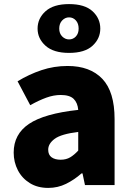

<svg xmlns="http://www.w3.org/2000/svg" viewBox="-20 -906 646 940"><path d="M216 14Q164 14 126 -9.5Q88 -33 67.5 -72.5Q47 -112 47 -159Q47 -249 122 -299.5Q197 -350 363 -368Q360 -403 340.5 -422Q321 -441 277 -441Q243 -441 207 -428Q171 -415 128 -391L66 -508Q122 -542 183 -562.5Q244 -583 311 -583Q421 -583 481 -520Q541 -457 541 -323V0H396L384 -57H379Q344 -26 303.5 -6Q263 14 216 14ZM277 -124Q304 -124 324 -136Q344 -148 363 -169V-260Q280 -250 248 -226.5Q216 -203 216 -173Q216 -148 232.5 -136Q249 -124 277 -124ZM318 -647Q242 -647 203 -682Q164 -717 164 -766Q164 -816 203 -851Q242 -886 318 -886Q395 -886 433 -851Q471 -816 471 -766Q471 -717 433 -682Q395 -647 318 -647ZM318 -713Q338 -713 351.5 -727.5Q365 -742 365 -766Q365 -791 351.5 -806Q338 -821 318 -821Q299 -821 284.5 -806Q270 -791 270 -766Q270 -742 284.5 -727.5Q299 -713 318 -713Z"/></svg>

Font: Source Han Sans CN Heavy
Style: Regular
Weight: 900
Designer: Ryoko NISHIZUKA 西塚涼子 (kana, bopomofo & ideographs); Paul D. Hunt (Latin, Greek & Cyrillic); Sandoll Communications 산돌커뮤니
Foundry: Adobe
Version: Version 2.000;hotconv 1.0.107;makeotfexe 2.5.65593